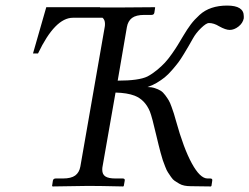

<svg xmlns="http://www.w3.org/2000/svg" viewBox="-20 -672 900 693"><path d="M741.2 1 668 0Q656.2 0 646 -2Q635.7 -3.9 627 -9Q618.2 -14.2 611.1 -18.8Q604 -23.4 597.4 -33.2Q590.8 -43 586.2 -49.8Q581.5 -56.6 576.2 -70.8Q570.8 -85 567.6 -93.8Q564.5 -102.5 559.8 -120.4Q555.2 -138.2 552.5 -148.7Q549.8 -159.2 544.9 -180.2Q528.8 -250 521 -269.5Q503.4 -312 465.8 -326.7Q439 -336.9 397 -337.9L350.1 -70.8Q349.1 -66.9 349.1 -59.1Q349.1 -42.5 360.4 -35.2Q371.6 -27.8 397 -27.8H422.9Q431.6 -27.8 430.2 -20L426.8 -1L424.8 1Q337.9 -1 298.8 -1L169.9 1L168 -1L170.9 -20Q172.4 -27.8 181.2 -27.8H207Q236.8 -27.8 251.5 -38.6Q266.1 -49.3 270 -70.8L357.9 -574.2Q358.9 -578.1 358.9 -585.9Q358.9 -600.6 350.1 -607.9H243.2Q178.7 -607.9 117.2 -479H99.1L147 -646H340.8L341.8 -645H409.2L538.1 -646L540 -645L537.1 -626Q535.6 -618.2 526.9 -618.2H501Q471.2 -618.2 456.5 -607.2Q441.9 -596.2 438 -574.2L404.8 -380.9Q481.4 -380.9 512.2 -396Q529.8 -405.3 546.6 -419.2Q563.5 -433.1 575.4 -446Q587.4 -459 601.1 -478.5Q614.7 -498 621.8 -509.8Q628.9 -521.5 641.1 -542Q656.2 -567.4 668.9 -584.2Q681.6 -601.1 700.4 -618.2Q719.2 -635.3 744.1 -643.6Q769 -651.9 799.8 -651.9Q859.9 -651.9 859.9 -613.8V-606Q856.4 -588.4 840.8 -576.2Q825.2 -564 809.1 -564Q794.4 -564 771 -577.1Q752 -588.9 733.9 -588.9Q724.6 -588.9 705.8 -570.8Q687 -552.7 675.8 -532.2Q665 -513.2 660.4 -505.1Q655.8 -497.1 643.8 -477.3Q631.8 -457.5 623.5 -446.5Q615.2 -435.5 601.1 -419.2Q586.9 -402.8 574.5 -392.8Q562 -382.8 545.7 -373Q529.3 -363.3 512.2 -357.9Q526.4 -357.9 538.6 -354Q550.8 -350.1 559.6 -344.7Q568.4 -339.4 576.4 -328.4Q584.5 -317.4 589.1 -309.6Q593.8 -301.8 599.4 -285.9Q605 -270 607.7 -261.7Q610.4 -253.4 615.2 -235.8Q642.6 -136.7 672.4 -82.3Q702.1 -27.8 729 -27.8H738.8Q747.6 -27.8 746.1 -20L743.2 -1Z"/></svg>

Font: Common Serif SemiBold
Style: Italic
Weight: 600
Italic angle: -12°
Designer: Philipp H. Poll, Khaled Hosny
Foundry: Stefan Peev, Context Ltd.
Version: Version 1.026